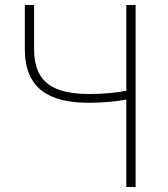

<svg xmlns="http://www.w3.org/2000/svg" viewBox="-20 -746 671 766"><path d="M484 0H521V-726H484V-384C449 -377 399 -371 338 -371C199 -371 116 -412 116 -550V-726H79V-550C79 -392 176 -336 334 -336C398 -336 447 -342 484 -349Z"/></svg>

Font: Noto Sans CJK Thin
Style: Regular
Weight: 100
Designer: Ryoko NISHIZUKA (kana & ideographs); Paul D. Hunt (Latin, Greek & Cyrillic); Wenlong ZHANG (bopomofo); Sandoll Communica
Foundry: Adobe Systems Incorporated
Version: Version 1.000;PS 1;hotconv 1.0.78;makeotf.lib2.5.61930